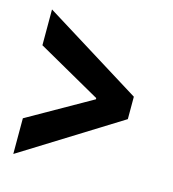

<svg xmlns="http://www.w3.org/2000/svg" viewBox="-78 -682 534 594"><g transform="rotate(15 189.0 -384.5)"><path d="M331.5 -420.9V-349.1L17.1 -153.3V-267.6L220.2 -382.8V-386.7L17.1 -501.5V-616.2Z"/></g></svg>

Font: Fjalla One
Style: Regular
Weight: 400
Designer: Irina Smirnova
Foundry: Irina Smirnova
Version: Version 1.001